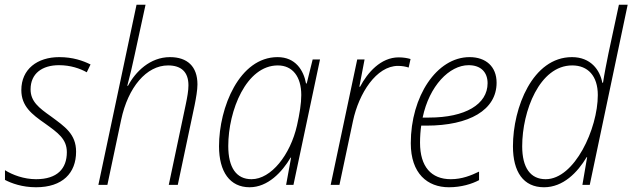

<svg xmlns="http://www.w3.org/2000/svg" viewBox="-20 -780 2668 810"><path d="M132 10C244 10 301 -50 301 -140C301 -215 253 -246 195 -289C144 -325 109 -352 109 -403C109 -470 158 -505 229 -505C277 -505 318 -491 346 -475L362 -508C330 -524 287 -539 230 -539C137 -539 70 -488 70 -400C70 -332 114 -298 170 -259C224 -220 262 -194 262 -138C262 -69 222 -24 132 -24C81 -24 33 -42 1 -62V-21C28 -7 73 10 132 10Z M395 0H433L491 -274C520 -412 598 -504 689 -504C744 -504 775 -477 775 -420C775 -397 770 -370 764 -341L692 0H730L801 -336C807 -366 813 -400 813 -424C813 -500 770 -539 697 -539C613 -539 551 -477 520 -418H517C528 -459 539 -505 548 -548L594 -760H556Z M1033 10C1110 10 1170 -54 1206 -115H1208L1187 0H1218L1330 -529H1299L1274 -428H1271C1261 -483 1227 -539 1151 -539C990 -539 904 -327 904 -163C904 -55 950 10 1033 10ZM1041 -24C977 -24 943 -73 943 -164C943 -314 1019 -504 1152 -504C1214 -504 1251 -457 1251 -379C1251 -343 1244 -300 1233 -251C1205 -127 1124 -24 1041 -24Z M1375 0H1412L1469 -269C1494 -387 1568 -502 1659 -502C1677 -502 1692 -499 1704 -495L1712 -531C1699 -535 1681 -538 1662 -538C1586 -538 1530 -473 1499 -414H1496L1518 -529H1487Z M1874 10C1926 10 1971 -4 2001 -20V-56C1968 -40 1929 -24 1882 -24C1799 -24 1752 -77 1752 -178C1752 -204 1754 -230 1757 -250H1779C1960 -250 2075 -316 2075 -431C2075 -499 2030 -539 1961 -539C1822 -539 1713 -373 1713 -176C1713 -48 1783 10 1874 10ZM1790 -284H1763C1791 -418 1876 -505 1957 -505C2010 -505 2037 -474 2037 -429C2037 -340 1943 -284 1790 -284Z M2275 10C2356 10 2416 -52 2455 -117H2457L2437 0H2468L2628 -760H2591L2547 -555C2539 -515 2530 -471 2524 -431H2521C2511 -485 2472 -539 2393 -539C2227 -539 2144 -326 2144 -163C2144 -55 2188 10 2275 10ZM2282 -24C2218 -24 2183 -72 2183 -163C2183 -311 2256 -504 2394 -504C2460 -504 2502 -460 2502 -379C2502 -237 2404 -24 2282 -24Z"/></svg>

Font: Noto Sans SemiCondensed ExtraLight
Style: Italic
Weight: 200
Width: 4
Italic angle: -12°
Designer: Monotype Design Team
Foundry: Monotype Imaging Inc.
Version: Version 2.013